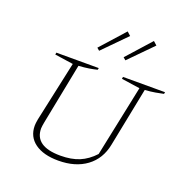

<svg xmlns="http://www.w3.org/2000/svg" viewBox="-134 -867 960 996"><g transform="rotate(20 346.5 -369.5)"><path d="M293 7Q211 7 164 -27Q117 -61 117 -122Q117 -134 121 -157L193 -490L91 -505L93 -516H327L325 -506Q306 -501 281 -497Q256 -493 224 -491L158 -156Q156 -144 154.5 -135.5Q153 -127 153 -120Q153 -21 295 -21Q355 -21 398.5 -39Q442 -57 479 -97L561 -490L459 -505L461 -516H693L691 -506Q673 -502 647.5 -497.5Q622 -493 590 -491L525 -165Q509 -83 448 -38Q387 7 293 7ZM403 -746 423 -728 298 -601 284 -613ZM548 -746 568 -728 443 -601 429 -613Z"/></g></svg>

Font: Piazzolla SC Thin
Style: Italic
Weight: 100
Italic angle: -11.3°
Designer: Juan Pablo del Peral
Foundry: Huerta Tipografica
Version: Version 1.330